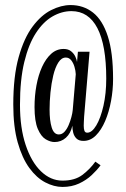

<svg xmlns="http://www.w3.org/2000/svg" viewBox="-20 -728 498 759"><path d="M227 11Q193.5 11 159 -7Q124.5 -25 96 -64Q67.5 -103 50 -165Q32.5 -227 32.5 -314.5Q32.5 -426.5 53.8 -502.2Q75 -578 109 -623.2Q143 -668.5 182.5 -688.2Q222 -708 259 -708Q310 -708 347.8 -678.2Q385.5 -648.5 406.2 -584.5Q427 -520.5 427 -416Q427 -372.5 419 -329Q411 -285.5 395.8 -249.8Q380.5 -214 359 -192.5Q337.5 -171 310 -171Q292 -171 282.5 -180.2Q273 -189.5 269.5 -203.2Q266 -217 266 -231Q259.5 -200.5 240.5 -183.5Q221.5 -166.5 195.5 -166.5Q179.5 -166.5 161 -177.2Q142.5 -188 129.5 -218.2Q116.5 -248.5 116.5 -305Q116.5 -349 124 -390Q131.5 -431 146.2 -463.5Q161 -496 182.2 -515.2Q203.5 -534.5 231.5 -534.5Q250 -534.5 261.2 -525.2Q272.5 -516 278 -503.8Q283.5 -491.5 284.5 -483L288 -523.5H334L312.5 -266.5Q312 -255.5 311.5 -246.8Q311 -238 311 -231.5Q311 -218 313.8 -210.8Q316.5 -203.5 325 -203.5Q343.5 -203.5 360.8 -232.5Q378 -261.5 389 -310Q400 -358.5 400 -417Q400 -549.5 365 -616.8Q330 -684 262.5 -684Q224 -684 187.5 -663Q151 -642 122 -597.5Q93 -553 76 -482.8Q59 -412.5 59 -313.5Q59 -222 81.5 -154.8Q104 -87.5 142 -50.8Q180 -14 227 -14Q275.5 -14 305.2 -36.2Q335 -58.5 357 -89L377.5 -74.5Q363.5 -55.5 342.5 -35.8Q321.5 -16 292.5 -2.5Q263.5 11 227 11ZM212.5 -196.5Q225 -196.5 234.8 -207Q244.5 -217.5 251.2 -233.2Q258 -249 262.2 -265.2Q266.5 -281.5 267.5 -293L279.5 -434.5Q279 -448 274.5 -463.5Q270 -479 261.5 -489.8Q253 -500.5 240 -500.5Q223 -500.5 210.5 -480.8Q198 -461 190.5 -429.5Q183 -398 179.5 -362.5Q176 -327 176 -295Q176 -251 184.5 -223.8Q193 -196.5 212.5 -196.5Z"/></svg>

Font: Imbue 48pt
Style: Regular
Weight: 400
Designer: Tyler Finck
Foundry: Etcetera Type Company
Version: Version 1.102